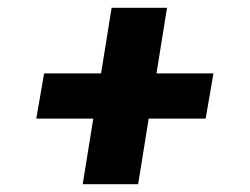

<svg xmlns="http://www.w3.org/2000/svg" viewBox="-20 -586 640 492"><path d="M192 -114 219 -282H73L93 -398H239L266 -566H408L381 -398H527L507 -282H361L334 -114Z"/></svg>

Font: Iosevka Etoile Heavy
Style: Italic
Weight: 900
Italic angle: -9°
Designer: Belleve Invis
Foundry: Belleve Invis
Version: Version 22.1.2; ttfautohint (v1.8.4)